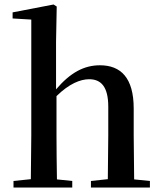

<svg xmlns="http://www.w3.org/2000/svg" viewBox="-20 -833 717 853"><path d="M458 0H646V-29L576 -36L574 -232V-351C574 -488 516 -543 424 -543C354 -543 293 -511 229 -436V-647L232 -804L218 -813L36 -778V-751L119 -746V-232L117 -37L40 -29V0H301V-29L233 -36C232 -93 231 -177 231 -232V-406C287 -461 337 -481 376 -481C428 -481 461 -449 461 -359V-232L459 -37L384 -29V0Z"/></svg>

Font: Noto Serif CJK KR SemiBold
Style: Regular
Weight: 600
Designer: Ryoko NISHIZUKA 西塚涼子 (kana & ideographs); Frank Grießhammer (Latin, Greek & Cyrillic); Wenlong ZHANG 张文龙 (bopomofo); San
Foundry: Adobe
Version: Version 2.001;hotconv 1.1.0;makeotfexe 2.6.0